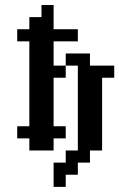

<svg xmlns="http://www.w3.org/2000/svg" viewBox="-20 -591 469 754"><path d="M142.9 -571.4H190.5V-523.8H142.9ZM95.2 -523.8H142.9V-476.2H95.2ZM142.9 -523.8H190.5V-476.2H142.9ZM142.9 -476.2H190.5V-428.6H142.9ZM95.2 -428.6H142.9V-381H95.2ZM95.2 -381H142.9V-333.3H95.2ZM95.2 -333.3H142.9V-285.7H95.2ZM95.2 -285.7H142.9V-238.1H95.2ZM95.2 -476.2H142.9V-428.6H95.2ZM142.9 -428.6H190.5V-381H142.9ZM142.9 -381H190.5V-333.3H142.9ZM142.9 -333.3H190.5V-285.7H142.9ZM95.2 -238.1H142.9V-190.5H95.2ZM95.2 -190.5H142.9V-142.9H95.2ZM95.2 -142.9H142.9V-95.2H95.2ZM142.9 -190.5H190.5V-142.9H142.9ZM142.9 -238.1H190.5V-190.5H142.9ZM142.9 -285.7H190.5V-238.1H142.9ZM142.9 -142.9H190.5V-95.2H142.9ZM142.9 -95.2H190.5V-47.6H142.9ZM95.2 -95.2H142.9V-47.6H95.2ZM95.2 -47.6H142.9V0H95.2ZM142.9 -47.6H190.5V0H142.9ZM47.6 -95.2H95.2V-47.6H47.6ZM190.5 -95.2H238.1V-47.6H190.5ZM190.5 -333.3H238.1V-285.7H190.5ZM238.1 -381H285.7V-333.3H238.1ZM285.7 -381H333.3V-333.3H285.7ZM285.7 -333.3H333.3V-285.7H285.7ZM333.3 -333.3H381V-285.7H333.3ZM381 -333.3H428.6V-285.7H381ZM333.3 -285.7H381V-238.1H333.3ZM333.3 -238.1H381V-190.5H333.3ZM333.3 -190.5H381V-142.9H333.3ZM285.7 -285.7H333.3V-238.1H285.7ZM285.7 -238.1H333.3V-190.5H285.7ZM285.7 -190.5H333.3V-142.9H285.7ZM285.7 -142.9H333.3V-95.2H285.7ZM285.7 -95.2H333.3V-47.6H285.7ZM333.3 -95.2H381V-47.6H333.3ZM333.3 -142.9H381V-95.2H333.3ZM333.3 -47.6H381V0H333.3ZM285.7 -47.6H333.3V0H285.7ZM285.7 0H333.3V47.6H285.7ZM238.1 0H285.7V47.6H238.1ZM238.1 47.6H285.7V95.2H238.1ZM190.5 47.6H238.1V95.2H190.5ZM190.5 95.2H238.1V142.9H190.5ZM47.6 -476.2H95.2V-428.6H47.6ZM190.5 -476.2H238.1V-428.6H190.5ZM238.1 -476.2H285.7V-428.6H238.1Z"/></svg>

Font: Jacquard 12
Style: Regular
Weight: 400
Designer: Sarah Cadigan-Fried
Version: Version 1.000; ttfautohint (v1.8.4.7-5d5b)